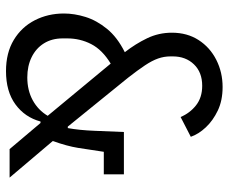

<svg xmlns="http://www.w3.org/2000/svg" viewBox="-81 -669 762 640"><g transform="rotate(90 300.0 -349.0)"><path d="M217 12Q156 12 113 -14Q70 -40 47.5 -84Q25 -128 25 -181Q25 -216 36.5 -253Q48 -290 76 -324.5Q104 -359 154 -384Q126 -420 107.5 -458.5Q89 -497 89 -541Q89 -592 113.5 -630Q138 -668 179.5 -689Q221 -710 270 -710Q315 -710 348.5 -694Q382 -678 404.5 -654Q427 -630 436 -604L370 -570Q357 -601 331 -621.5Q305 -642 266 -642Q221 -642 194.5 -614.5Q168 -587 168 -544V-536Q168 -515 175 -495Q182 -475 198 -451Q214 -427 239 -395L329 -284L402 -194H407Q414 -233 416 -283Q418 -333 420 -381H561V-314H486Q479 -266 473 -228.5Q467 -191 450 -144L572 0H477L390 -103H385Q371 -51 328 -19.5Q285 12 217 12ZM238 -59Q281 -59 314 -77Q347 -95 366 -127L192 -337Q146 -309 127 -272Q108 -235 108 -192V-177Q108 -141 124.5 -114.5Q141 -88 170.5 -73.5Q200 -59 238 -59Z"/></g></svg>

Font: Lilex
Style: Regular
Weight: 400
Monospace: yes
Designer: Mike Abbink, Paul van der Laan, Pieter van Rosmalen, Mikhael Khrustik
Foundry: Mikhael Khrustik
Version: Version 2.510